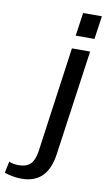

<svg xmlns="http://www.w3.org/2000/svg" viewBox="-239 -783 565 1018"><g transform="rotate(10 43.0 -274.0)"><path d="M-47 187Q-71 187 -96 182.5Q-121 178 -139 171L-126 109Q-116 114 -102.5 116.5Q-89 119 -75 119Q-32 119 -10.5 97.5Q11 76 18 27L97 -540H195L115 27Q104 106 64 146.5Q24 187 -47 187ZM224 -735 206 -610H105L123 -735Z"/></g></svg>

Font: Pathway Extreme Condensed Medium
Style: Italic
Weight: 500
Width: 3
Italic angle: -8°
Version: Version 1.001;gftools[0.9.26]